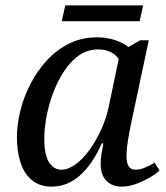

<svg xmlns="http://www.w3.org/2000/svg" viewBox="-20 -685 619 715"><path d="M172 10Q128 10 99 -14Q70 -38 56.5 -79.5Q43 -121 43 -173Q43 -220 55.5 -271.5Q68 -323 93 -371.5Q118 -420 154 -459.5Q190 -499 237 -522.5Q284 -546 341 -546Q377 -546 407.5 -536Q438 -526 458 -510L502 -535H534L466 -215Q464 -204 460 -183Q456 -162 453.5 -140Q451 -118 451 -104Q451 -53 484 -53Q501 -53 519 -60.5Q537 -68 556 -79L574 -50Q560 -37 536 -23Q512 -9 485 0.5Q458 10 433 10Q397 10 376 -12Q355 -34 355 -73Q355 -93 357.5 -109.5Q360 -126 365 -151H359Q325 -74 278 -32Q231 10 172 10ZM208 -53Q234 -53 261.5 -73Q289 -93 313.5 -127Q338 -161 357 -203Q376 -245 385 -288L422 -465Q411 -483 390 -492Q369 -501 346 -501Q306 -501 274 -478.5Q242 -456 218 -419Q194 -382 177.5 -338Q161 -294 153 -249.5Q145 -205 145 -169Q145 -107 163 -80Q181 -53 208 -53ZM210 -606 223 -665H513L500 -606Z"/></svg>

Font: NotoSerif-Italic
Style: Regular
Weight: 400
Italic angle: -12°
Designer: Monotype Design Team
Foundry: Monotype Imaging Inc.
Version: Version 2.007; ttfautohint (v1.8) -l 8 -r 50 -G 200 -x 14 -D